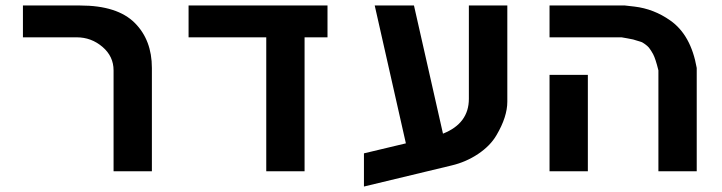

<svg xmlns="http://www.w3.org/2000/svg" viewBox="-20 -620 2612 695"><path d="M391.1 -365.2Q391.1 -416 351.1 -450.2Q310.5 -484.9 257.8 -484.9H63V-600.1H270Q404.8 -600.1 467.8 -537.1Q529.8 -475.1 529.8 -374V0H391.1Z M943.8 -484.9H662.6V-600.1H1165.5V-484.9H1082.5V0H943.8Z M1583.5 -136.2Q1677.2 -173.3 1677.2 -262.2V-600.1H1816.4V-252Q1816.4 -197.3 1777.3 -130.9Q1754.9 -92.3 1710.7 -62.7Q1666.5 -33.2 1614.3 -21L1297.4 55.2V-64.9L1449.2 -101.1L1336.4 -600.1H1478.5Z M2363.3 -365.2Q2353 -407.2 2344.2 -423.8Q2341.8 -428.7 2337.6 -435.1Q2333.5 -441.4 2333 -441.9Q2326.2 -453.6 2306.2 -465.8Q2304.2 -467.3 2297.1 -469.5Q2290 -471.7 2281.7 -474.1Q2273.4 -476.6 2272 -477.1Q2269.5 -478 2250 -481.4Q2230.5 -484.9 2230 -484.9H1969.2V-600.1H2242.2Q2248 -599.6 2276.4 -596.2Q2346.7 -587.9 2406.2 -545.9Q2481 -493.7 2502 -374V0H2363.3ZM1969.2 0V-349.1H2107.9V0Z"/></svg>

Font: Miedinger*
Style: Bold
Weight: 700
Version: Version 001.000